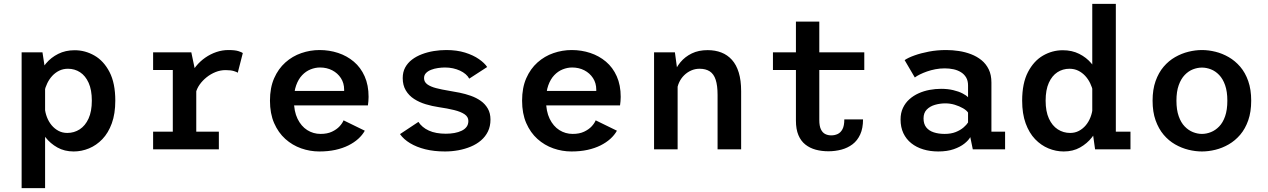

<svg xmlns="http://www.w3.org/2000/svg" viewBox="-20 -770 6540 990"><path d="M91.5 200V-500H199L212.5 -412V200ZM360 11Q312.5 11 276 -9.5Q239.5 -30 214.5 -62Q189.5 -94 177 -130.2Q164.5 -166.5 164.5 -198.5L211 -214Q213 -189.5 222 -166Q231 -142.5 246.2 -124.2Q261.5 -106 281.8 -95.2Q302 -84.5 327 -84.5Q362 -84.5 390.8 -103Q419.5 -121.5 436.5 -158.5Q453.5 -195.5 453.5 -251Q453.5 -306.5 437 -343Q420.5 -379.5 392.8 -397.5Q365 -415.5 330.5 -415.5Q305.5 -415.5 285.2 -405.5Q265 -395.5 249.5 -378.8Q234 -362 223.8 -340.8Q213.5 -319.5 209 -298L165.5 -313.5Q165.5 -345 179 -379.2Q192.5 -413.5 217.8 -443.5Q243 -473.5 280.2 -492.2Q317.5 -511 365 -511Q419 -511 467 -483.5Q515 -456 544.8 -398.5Q574.5 -341 574.5 -251Q574.5 -183.5 556.5 -134Q538.5 -84.5 507.8 -52.5Q477 -20.5 438.8 -4.8Q400.5 11 360 11Z M769.5 0V-91H871V-409H769.5V-500H966.5L992 -378.5V-91H1108.5V0ZM989.5 -290 946 -310Q946.5 -343 958.5 -373.2Q970.5 -403.5 991 -428.8Q1011.5 -454 1038.5 -472.8Q1065.5 -491.5 1096 -501.8Q1126.5 -512 1157.5 -512Q1192.5 -512 1209.8 -506.2Q1227 -500.5 1232 -496.5L1206 -395Q1202 -398.5 1186 -403.5Q1170 -408.5 1143 -408.5Q1116.5 -408.5 1091.5 -398.5Q1066.5 -388.5 1045.2 -371.5Q1024 -354.5 1009.2 -333.5Q994.5 -312.5 989.5 -290Z M1626.5 11Q1578.5 11 1533 -5Q1487.5 -21 1451.2 -53.5Q1415 -86 1393.5 -135.2Q1372 -184.5 1372 -251Q1372 -317.5 1393.5 -366.5Q1415 -415.5 1451.5 -448Q1488 -480.5 1533.8 -496.2Q1579.5 -512 1628 -512Q1678 -512 1723.5 -497Q1769 -482 1804.5 -452Q1840 -422 1860.2 -376.5Q1880.5 -331 1880.5 -270.5Q1880.5 -260.5 1879.5 -248Q1878.5 -235.5 1877 -226.5H1468.5V-301H1754.5Q1754.5 -303 1754.5 -304Q1754.5 -305 1754.5 -307.5Q1754.5 -341.5 1737.8 -367.2Q1721 -393 1693 -407.5Q1665 -422 1630 -422Q1605.5 -422 1581.2 -412.2Q1557 -402.5 1537.8 -382.2Q1518.5 -362 1507 -329.8Q1495.5 -297.5 1495.5 -252Q1495.5 -196 1514.2 -157.5Q1533 -119 1564.2 -99.2Q1595.5 -79.5 1633 -79.5Q1667.5 -79.5 1691.8 -91Q1716 -102.5 1730.8 -118.5Q1745.5 -134.5 1751.5 -149.5L1861 -96Q1848.5 -73.5 1827.2 -54.2Q1806 -35 1776.5 -20.2Q1747 -5.5 1709.5 2.8Q1672 11 1626.5 11Z M2274.5 11Q2218.5 11 2173.2 -0.2Q2128 -11.5 2094.8 -31.5Q2061.5 -51.5 2042.5 -78.5L2137.5 -141.5Q2146 -128 2159.5 -116.5Q2173 -105 2191 -96.8Q2209 -88.5 2231.2 -84.5Q2253.5 -80.5 2278.5 -80.5Q2302 -80.5 2323 -84.2Q2344 -88 2360.2 -95.8Q2376.5 -103.5 2385.8 -116Q2395 -128.5 2395 -146.5Q2395 -167.5 2375.5 -180.8Q2356 -194 2321.8 -202.5Q2287.5 -211 2242.5 -217.5Q2208.5 -222.5 2175.2 -232.5Q2142 -242.5 2115.2 -259.8Q2088.5 -277 2072.5 -303.8Q2056.5 -330.5 2056.5 -367.5Q2056.5 -398.5 2069.2 -422Q2082 -445.5 2104.2 -462.5Q2126.5 -479.5 2155.5 -490.5Q2184.5 -501.5 2216.8 -506.8Q2249 -512 2281 -512Q2335.5 -512 2378 -498.8Q2420.5 -485.5 2449.5 -465.2Q2478.5 -445 2492 -424.5L2399.5 -364.5Q2393 -377 2380.8 -387.5Q2368.5 -398 2351.8 -405.8Q2335 -413.5 2315.5 -417.8Q2296 -422 2274.5 -422Q2257 -422 2238.2 -419.2Q2219.5 -416.5 2203.2 -410.2Q2187 -404 2176.8 -393.5Q2166.5 -383 2166.5 -367Q2166.5 -347.5 2183.2 -335.2Q2200 -323 2229 -315.5Q2258 -308 2295 -302Q2321 -298 2350.2 -292Q2379.5 -286 2407.8 -276Q2436 -266 2458.8 -250Q2481.5 -234 2495.2 -210.2Q2509 -186.5 2509 -153.5Q2509 -119 2496 -92.2Q2483 -65.5 2460.2 -46Q2437.5 -26.5 2407.5 -14Q2377.5 -1.5 2343.5 4.8Q2309.5 11 2274.5 11Z M2926.5 11Q2878.5 11 2833 -5Q2787.5 -21 2751.2 -53.5Q2715 -86 2693.5 -135.2Q2672 -184.5 2672 -251Q2672 -317.5 2693.5 -366.5Q2715 -415.5 2751.5 -448Q2788 -480.5 2833.8 -496.2Q2879.5 -512 2928 -512Q2978 -512 3023.5 -497Q3069 -482 3104.5 -452Q3140 -422 3160.2 -376.5Q3180.5 -331 3180.5 -270.5Q3180.5 -260.5 3179.5 -248Q3178.5 -235.5 3177 -226.5H2768.5V-301H3054.5Q3054.5 -303 3054.5 -304Q3054.5 -305 3054.5 -307.5Q3054.5 -341.5 3037.8 -367.2Q3021 -393 2993 -407.5Q2965 -422 2930 -422Q2905.5 -422 2881.2 -412.2Q2857 -402.5 2837.8 -382.2Q2818.5 -362 2807 -329.8Q2795.5 -297.5 2795.5 -252Q2795.5 -196 2814.2 -157.5Q2833 -119 2864.2 -99.2Q2895.5 -79.5 2933 -79.5Q2967.5 -79.5 2991.8 -91Q3016 -102.5 3030.8 -118.5Q3045.5 -134.5 3051.5 -149.5L3161 -96Q3148.5 -73.5 3127.2 -54.2Q3106 -35 3076.5 -20.2Q3047 -5.5 3009.5 2.8Q2972 11 2926.5 11Z M3352.5 0V-500H3460L3474 -396.5V0ZM3680 0V-280.5Q3680 -329 3670.2 -358.8Q3660.5 -388.5 3639.8 -402Q3619 -415.5 3587 -415.5Q3564 -415.5 3543.8 -406.5Q3523.5 -397.5 3507.5 -381.8Q3491.5 -366 3482 -345.5Q3472.5 -325 3470.5 -302L3441 -314Q3441 -350 3452.8 -385Q3464.5 -420 3488.2 -448.8Q3512 -477.5 3547 -494.5Q3582 -511.5 3628.5 -511.5Q3668 -511.5 3699.5 -499.2Q3731 -487 3754 -461.5Q3777 -436 3789.2 -396Q3801.5 -356 3801.5 -299.5V0Z M4084 -148V-658.5H4204.5V-151Q4204.5 -121 4212.5 -103.8Q4220.5 -86.5 4234.5 -79.2Q4248.5 -72 4266 -72Q4284 -72 4299.2 -79Q4314.5 -86 4324 -103.8Q4333.5 -121.5 4333.5 -154.5H4430Q4430 -108.5 4415.5 -76.8Q4401 -45 4375.8 -26Q4350.5 -7 4318.5 1.5Q4286.5 10 4251.5 10Q4216.5 10 4186 1.8Q4155.5 -6.5 4132.5 -24.8Q4109.5 -43 4096.8 -73.2Q4084 -103.5 4084 -148ZM3965.5 -409V-500H4436.5V-409Z M4818 11Q4776 11 4740.5 0.2Q4705 -10.5 4678.8 -31.5Q4652.5 -52.5 4638 -83.2Q4623.5 -114 4623.5 -154Q4623.5 -187.5 4635.8 -213.5Q4648 -239.5 4669 -258.2Q4690 -277 4716.8 -289Q4743.5 -301 4773.2 -306.5Q4803 -312 4832.5 -312Q4867 -312 4895.2 -305.2Q4923.5 -298.5 4943.2 -288.2Q4963 -278 4971.5 -268.5V-329.5Q4971.5 -353.5 4961.8 -370.2Q4952 -387 4935.2 -397.5Q4918.5 -408 4896.8 -412.8Q4875 -417.5 4851.5 -417.5Q4826.5 -417.5 4803.2 -413Q4780 -408.5 4760 -401.5Q4740 -394.5 4723.8 -386.5Q4707.5 -378.5 4697 -370.5L4644.5 -460Q4662.5 -472.5 4695.2 -484.2Q4728 -496 4770 -504Q4812 -512 4858.5 -512Q4891 -512 4924 -507Q4957 -502 4987 -490.5Q5017 -479 5040.8 -459.8Q5064.5 -440.5 5078.2 -412.2Q5092 -384 5092 -344.5V-91H5162.5V0H4996L4983 -63Q4974.5 -47 4953 -29.8Q4931.5 -12.5 4897.8 -0.8Q4864 11 4818 11ZM4851 -79.5Q4883.5 -79.5 4908 -89.2Q4932.5 -99 4948.5 -113Q4964.5 -127 4971.5 -138.5V-189.5Q4964 -201 4945.5 -211.8Q4927 -222.5 4903.2 -229.8Q4879.5 -237 4854.5 -237Q4827 -237 4801 -229.5Q4775 -222 4758.5 -205Q4742 -188 4742 -159.5Q4742 -131 4755.8 -113.5Q4769.5 -96 4794.2 -87.8Q4819 -79.5 4851 -79.5Z M5465 11Q5424.5 11 5386.2 -4.8Q5348 -20.5 5317.2 -52.5Q5286.5 -84.5 5268.5 -134Q5250.5 -183.5 5250.5 -251Q5250.5 -341 5280.5 -398.5Q5310.5 -456 5358.2 -483.5Q5406 -511 5460 -511Q5507.5 -511 5544.8 -492.2Q5582 -473.5 5607.2 -443.5Q5632.5 -413.5 5646 -379.2Q5659.5 -345 5659.5 -313.5L5616 -298Q5611.5 -319.5 5601.2 -340.8Q5591 -362 5575.5 -378.8Q5560 -395.5 5539.8 -405.5Q5519.5 -415.5 5494.5 -415.5Q5460 -415.5 5432.2 -397.5Q5404.5 -379.5 5388 -343Q5371.5 -306.5 5371.5 -251Q5371.5 -195.5 5388.5 -158.5Q5405.5 -121.5 5434.2 -103Q5463 -84.5 5498 -84.5Q5523 -84.5 5543.2 -95.2Q5563.5 -106 5578.8 -124.2Q5594 -142.5 5603 -166Q5612 -189.5 5614 -214L5660.5 -198.5Q5660.5 -166.5 5648 -130.2Q5635.5 -94 5610.5 -62Q5585.5 -30 5549 -9.5Q5512.5 11 5465 11ZM5733.5 -750V-36.5L5679 -91H5809V0H5626.5L5612 -104V-750Z M6177.5 11Q6143.5 11 6108 2.2Q6072.5 -6.5 6039.2 -25.5Q6006 -44.5 5980 -75.2Q5954 -106 5938.5 -149.5Q5923 -193 5923 -251Q5923 -308.5 5938.5 -352Q5954 -395.5 5980 -426Q6006 -456.5 6039.2 -475.5Q6072.5 -494.5 6108 -503.2Q6143.5 -512 6177.5 -512Q6211.5 -512 6247 -503.2Q6282.5 -494.5 6315.5 -475.5Q6348.5 -456.5 6374.8 -426Q6401 -395.5 6416.2 -352Q6431.5 -308.5 6431.5 -251Q6431.5 -193 6416.2 -149.5Q6401 -106 6374.8 -75.2Q6348.5 -44.5 6315.5 -25.5Q6282.5 -6.5 6247 2.2Q6211.5 11 6177.5 11ZM6177.5 -79.5Q6200.5 -79.5 6223.8 -88.8Q6247 -98 6266.2 -117.8Q6285.5 -137.5 6297 -170.5Q6308.5 -203.5 6308.5 -251Q6308.5 -298 6297 -330.8Q6285.5 -363.5 6266.2 -383.5Q6247 -403.5 6223.8 -412.5Q6200.5 -421.5 6177.5 -421.5Q6154.5 -421.5 6131.2 -412.5Q6108 -403.5 6088.8 -383.5Q6069.5 -363.5 6057.8 -330.8Q6046 -298 6046 -251Q6046 -203.5 6057.8 -170.5Q6069.5 -137.5 6088.8 -117.8Q6108 -98 6131.2 -88.8Q6154.5 -79.5 6177.5 -79.5Z"/></svg>

Font: Trispace Thin Medium
Style: Regular
Weight: 500
Version: Version 1.210